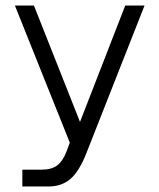

<svg xmlns="http://www.w3.org/2000/svg" viewBox="-20 -520 578 696"><path d="M61 95H131Q167 95 187.5 79.5Q208 64 222 27L233 -3L34 -500H103L270 -78L434 -500H504L294 33Q268 100 236 128Q204 156 156 156H61Z"/></svg>

Font: Overused Grotesk Book
Style: Regular
Weight: 350
Version: Version 0.003